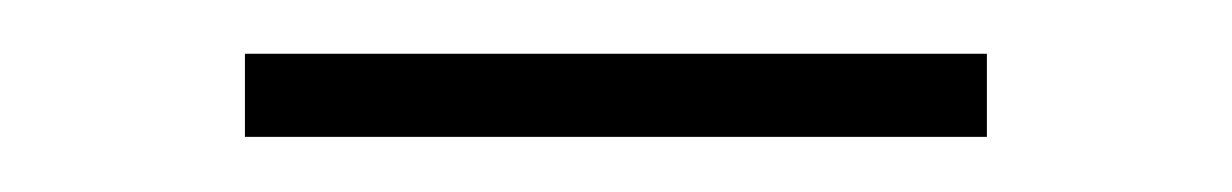

<svg xmlns="http://www.w3.org/2000/svg" viewBox="-20 -338 449 70"><path d="M339.8 -288.1H69.3V-318.4H339.8Z"/></svg>

Font: Pretendard Std Thin
Style: Regular
Weight: 100
Designer: Base glyphs from Inter by Rasmus Andersson; Hangeul glyphs from Noto Sans CJK(Source Han Sans) by Jang Soo-young and Kan
Foundry: Kil Hyung-jin
Version: Version 1.309